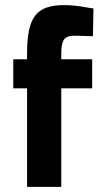

<svg xmlns="http://www.w3.org/2000/svg" viewBox="-20 -732 397 752"><path d="M341 -386H220V0H86V-386H32V-500H86V-522Q86 -576 93.5 -612.5Q101 -649 118 -671Q135 -693 163 -702.5Q191 -712 232 -712Q271 -712 325 -702L346 -699L344 -590Q322 -591 303.5 -591.5Q285 -592 270 -592Q240 -592 230 -576Q220 -560 220 -521V-500H341Z"/></svg>

Font: Sunflower
Style: Bold
Weight: 700
Designer: JIKJI
Foundry: JIKJI
Version: Version 1.00